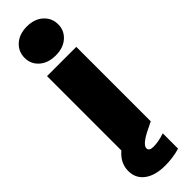

<svg xmlns="http://www.w3.org/2000/svg" viewBox="-355 -818 1030 1030"><g transform="rotate(-45 160.0 -302.5)"><path d="M50 0V-564H272V0V1L229 22Q153 59 153 87Q153 108 187 108Q224 108 272 92V208Q219 224 159 224Q84 224 41 192Q-2 160 -2 104Q-2 44 50 0ZM162 -609Q104 -609 69 -640Q34 -671 34 -718Q34 -766 69 -797.5Q104 -829 162 -829Q219 -829 254 -797.5Q289 -766 289 -718Q289 -671 254 -640Q219 -609 162 -609Z"/></g></svg>

Font: Poppins Black
Style: Regular
Weight: 900
Designer: Ninad Kale (Devanagari), Jonny Pinhorn (Latin)
Foundry: Indian Type Foundry
Version: Version 3.200;PS 1.000;hotconv 16.6.54;makeotf.lib2.5.65590